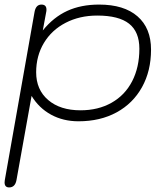

<svg xmlns="http://www.w3.org/2000/svg" viewBox="-26 -520 730 839"><path d="M-6 277 -5 267 125 -468Q131 -500 155 -500Q177 -500 177 -478Q177 -471 176 -468L161 -387Q208 -445 268 -472.5Q328 -500 407 -500Q516 -500 575 -448.5Q634 -397 634 -303Q634 -210 594.5 -139Q555 -68 483.5 -29Q412 10 317 10Q250 10 197 -19Q144 -48 112 -101L46 267Q40 299 14 299Q-6 299 -6 277ZM583 -307Q583 -381 538 -416.5Q493 -452 399 -452Q322 -452 261 -420.5Q200 -389 166 -332.5Q132 -276 132 -204Q132 -128 184.5 -83Q237 -38 326 -38Q403 -38 461.5 -71Q520 -104 551.5 -165Q583 -226 583 -307Z"/></svg>

Font: Kodchasan ExtraLight
Style: Italic
Weight: 275
Italic angle: -10°
Version: Version 1.000; ttfautohint (v1.6)